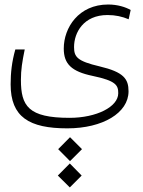

<svg xmlns="http://www.w3.org/2000/svg" viewBox="-20 -401 626 838"><path d="M273.9 159.2C428.2 159.2 541 91.8 541 -2.4C541 -56.2 520.5 -86.4 414.6 -111.3C316.4 -134.3 303.2 -152.8 303.2 -195.8C303.2 -258.8 344.7 -335.4 449.2 -335.4C484.4 -335.4 513.7 -328.6 541.5 -316.9L550.3 -357.4C527.8 -370.1 493.2 -381.3 452.1 -381.3C323.2 -381.3 258.3 -280.3 258.3 -189C258.3 -121.6 292.5 -88.9 383.8 -69.8C486.8 -48.3 496.1 -28.8 496.1 5.9C496.1 65.4 400.9 113.3 283.7 113.3C103.5 113.3 71.3 61.5 71.3 -52.2C71.3 -96.7 76.7 -130.4 87.9 -185.1H46.9C31.7 -131.8 26.4 -83 26.4 -32.7C26.4 109.9 107.4 159.2 273.9 159.2ZM285.6 302.2 337.9 250 285.6 197.8 233.9 250ZM284.7 417 336.4 365.2 284.7 312.5 232.4 365.2Z"/></svg>

Font: Cascadia Code PL ExtraLight
Style: Regular
Weight: 200
Monospace: yes
Designer: Aaron Bell
Foundry: Saja Typeworks
Version: Version 2404.023